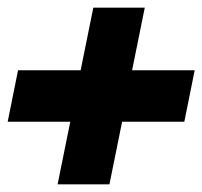

<svg xmlns="http://www.w3.org/2000/svg" viewBox="-21 -529 527 500"><path d="M129 -49 162 -212H-1L26 -346H189L222 -509H356L323 -346H486L459 -212H297L264 -49Z"/></svg>

Font: Piazzolla Black
Style: Italic
Weight: 900
Italic angle: -11.3°
Designer: Juan Pablo del Peral
Foundry: Huerta Tipografica
Version: Version 1.330